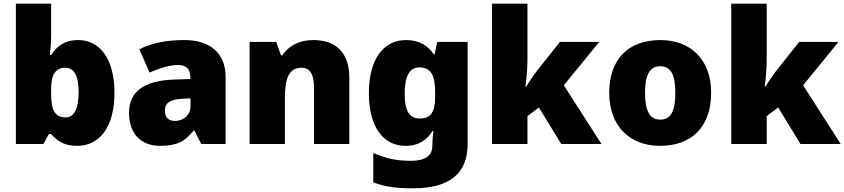

<svg xmlns="http://www.w3.org/2000/svg" viewBox="-20 -780 4574 1040"><path d="M257 -588V-760H66V0H215L245 -54H257C285 -23 320 10 398 10C518 10 600 -89 600 -278C600 -463 519 -563 404 -563C329 -563 285 -527 257 -482H250C254 -513 257 -549 257 -588ZM334 -413C383 -413 406 -368 406 -280C406 -191 381 -144 336 -144C277 -144 257 -185 257 -271V-298C257 -377 281 -413 334 -413Z M979 -563C879 -563 799 -546 735 -513L790 -387C844 -411 900 -428 944 -428C985 -428 1011 -409 1011 -360V-352L919 -349C763 -342 679 -287 679 -169C679 -48 751 10 847 10C939 10 982 -14 1029 -73H1033L1070 0H1202V-363C1202 -491 1119 -563 979 -563ZM968 -245 1012 -247V-204C1012 -157 974 -125 928 -125C895 -125 873 -142 873 -180C873 -220 898 -242 968 -245Z M1678 -563C1600 -563 1544 -532 1509 -480H1502L1476 -553H1332V0H1523V-242C1523 -352 1542 -413 1614 -413C1661 -413 1681 -375 1681 -302V0H1872V-360C1872 -502 1792 -563 1678 -563Z M2179 -563C2060 -563 1978 -463 1978 -276C1978 -89 2058 10 2176 10C2252 10 2296 -26 2322 -70H2328C2324 -43 2322 -18 2322 -1V9C2322 62 2284 91 2207 91C2120 91 2069 77 2002 49V208C2065 232 2129 240 2218 240C2418 240 2513 157 2513 1V-553H2348L2334 -485H2330C2301 -529 2256 -563 2179 -563ZM2251 -415C2319 -415 2337 -365 2337 -279V-256C2337 -177 2316 -138 2254 -138C2198 -138 2172 -177 2172 -273C2172 -366 2198 -415 2251 -415Z M2837 -461V-760H2645V0H2837V-151L2899 -198L3020 0H3238L3034 -318L3226 -553H3013L2889 -397C2871 -374 2845 -334 2830 -311H2826C2833 -356 2837 -416 2837 -461Z M3832 -278C3832 -461 3717 -563 3558 -563C3385 -563 3280 -461 3280 -278C3280 -93 3395 10 3555 10C3727 10 3832 -93 3832 -278ZM3474 -278C3474 -372 3498 -421 3556 -421C3616 -421 3638 -372 3638 -278C3638 -183 3616 -132 3557 -132C3497 -132 3474 -183 3474 -278Z M4133 -461V-760H3941V0H4133V-151L4195 -198L4316 0H4534L4330 -318L4522 -553H4309L4185 -397C4167 -374 4141 -334 4126 -311H4122C4129 -356 4133 -416 4133 -461Z"/></svg>

Font: Noto Sans Sinhala UI Black
Style: Regular
Weight: 900
Designer: Jelle Bosma - Monotype Design Team
Foundry: Monotype Imaging Inc.
Version: Version 2.006